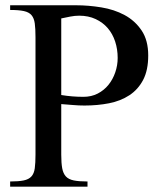

<svg xmlns="http://www.w3.org/2000/svg" viewBox="-20 -701 612 721"><path d="M536.6 -492.7Q536.6 -437.5 517.6 -401.1Q498.5 -364.7 465.8 -343.3Q433.1 -321.8 389.6 -313.2Q346.2 -304.7 297.4 -304.7Q275.9 -304.7 254.4 -306.6L210 -310.1V-120.1Q210 -88.9 213.6 -69.1Q217.3 -49.3 227.5 -38.3Q237.8 -27.3 257.3 -23.4Q276.9 -19.5 308.6 -19.5V0H18.1V-19.5Q49.8 -19.5 68.8 -23.4Q87.9 -27.3 97.9 -38.3Q107.9 -49.3 110.6 -69.1Q113.3 -88.9 113.3 -120.1V-561.5Q113.3 -593.3 110.6 -613Q107.9 -632.8 98.4 -644Q88.9 -655.3 69.8 -659.4Q50.8 -663.6 18.1 -663.6V-681.2H266.1Q312 -681.2 360.4 -673.3Q408.7 -665.5 447.8 -644.5Q486.8 -623.5 511.7 -586.7Q536.6 -549.8 536.6 -492.7ZM421.9 -483.4Q421.9 -516.1 412.4 -545.2Q402.8 -574.2 384.5 -595.5Q366.2 -616.7 339.1 -629.4Q312 -642.1 277.3 -642.1Q260.7 -642.1 243.7 -638.7L210 -631.8V-344.2Q230.5 -340.8 251.2 -339.1Q272 -337.4 293.5 -337.4Q323.2 -337.4 346.9 -349.6Q370.6 -361.8 387.2 -382.3Q403.8 -402.8 412.8 -429.2Q421.9 -455.6 421.9 -483.4Z"/></svg>

Font: Simplified Naskh
Style: Regular
Weight: 400
Designer: SIL International
Foundry: Arabeyes
Version: 1.02_alpha